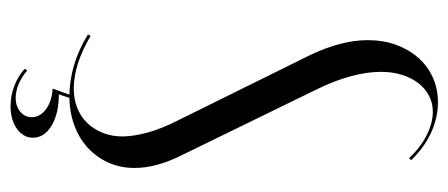

<svg xmlns="http://www.w3.org/2000/svg" viewBox="-268 -478 868 372"><g transform="rotate(90 166.0 -292.0)"><path d="M244.4 -95.6Q244.4 -74.8 237.4 -57.1Q230.4 -39.5 218.1 -26.9Q205.9 -14.2 188.8 -7.6Q171.8 -0.9 151.6 -0.9Q128.9 -0.9 103.2 -8.9Q77.6 -17 49.6 -33.5L46.6 -28.5Q75.6 -10.5 106.1 -1.5Q136.6 7.5 166.6 7.5Q196.8 7.5 222.2 -1.8Q247.6 -11 266.1 -27.9Q284.6 -44.9 295 -68Q305.4 -91.1 305.4 -118.6Q305.4 -138.9 299.9 -160.2Q294.4 -181.5 283.8 -203.8L154 -469.9Q136.6 -505 127.9 -536.8Q119.2 -568.6 119.2 -596.2Q119.2 -618.4 125 -636.8Q130.8 -655.2 141.1 -668.6Q151.5 -681.9 165.5 -689.2Q179.5 -696.6 196.4 -696.6Q218 -696.6 241.9 -684.7Q265.8 -672.8 286.4 -650.6L290.4 -654.6Q265.9 -680 237 -693.2Q208.1 -706.5 178.2 -706.5Q151.8 -706.5 129.7 -696.4Q107.6 -686.4 91.5 -667.9Q75.4 -649.5 66.6 -624.8Q57.8 -600.1 57.8 -570.2Q57.8 -544.8 65 -517.1Q72.2 -489.5 86.1 -460.1L213.2 -202.9Q229 -172.1 236.5 -145.1Q244 -118.1 244.4 -95.6ZM113.2 93.9Q126.6 106.5 145.8 114Q164.9 121.5 185.6 121.5Q199.4 121.5 210.3 118.3Q221.2 115.1 229.3 109.4Q237.4 103.8 242.1 95.9Q246.8 88 246.8 78.2Q246.8 56 223.3 42Q199.9 28 162.9 28L171.4 1.8H165.4L151.6 40Q176.1 41.5 191.6 52.9Q207.1 64.4 207.1 80.5Q207.1 93.6 196.6 102.6Q186 111.6 169.6 111.6Q156.1 111.6 142.1 105.5Q128.1 99.4 116.6 89.2Z"/></g></svg>

Font: Moniqa Black
Style: Regular
Weight: 900
Designer: Rajesh Rajput
Foundry: Rajesh Rajput
Version: Version 1.000